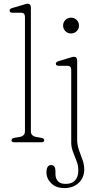

<svg xmlns="http://www.w3.org/2000/svg" viewBox="-20 -744 516 1004"><path d="M141.5 -705.5V-57Q141.5 -33 169.5 -28L195 -23.5Q211.5 -20.5 211.5 -10.5Q211.5 0 196 0H55.5Q40 0 40 -10.5Q40 -20.5 56.5 -23.5L83 -28Q110.5 -33 110.5 -57V-655Q110.5 -677.5 90.5 -677.5H45.5Q30 -677.5 30 -689Q30 -698 45.5 -702.5L97 -717.5Q105.5 -720 112.5 -722.2Q119.5 -724.5 124 -724.5Q141.5 -724.5 141.5 -705.5ZM351 -569Q334 -569 322 -581Q310 -593 310 -610.5Q310 -627.5 322 -639.5Q334 -651.5 351 -651.5Q369 -651.5 381 -639.5Q393 -627.5 393 -610.5Q393 -593 381 -581Q369 -569 351 -569ZM383.5 -14Q383.5 14 392.8 40.2Q402 66.5 411.2 91.5Q420.5 116.5 420.5 141.5Q420.5 185.5 391.2 212.5Q362 239.5 317 239.5Q273.5 239.5 248.2 214.8Q223 190 223 157.5Q223 119 248 119Q270 119 270 152.5V166Q270 190 283.2 204Q296.5 218 325 217.5Q355.5 217.5 372.5 199.5Q389.5 181.5 389.5 146.5Q389.5 121.5 380.2 97.8Q371 74 361.8 50.2Q352.5 26.5 352.5 2V-377.5Q352.5 -400 332.5 -400H287.5Q272 -400 272 -411Q272 -420.5 287 -424.5L338.5 -440Q347.5 -442.5 354.5 -444.8Q361.5 -447 366 -447Q383.5 -447 383.5 -428Z"/></svg>

Font: Fraunces 72pt SuperSoft Thin
Style: Regular
Weight: 100
Version: Version 1.000;[b76b70a41]